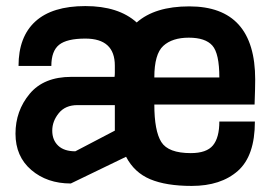

<svg xmlns="http://www.w3.org/2000/svg" viewBox="-20 -599 894 632"><path d="M358 -169V-253H235Q195 -253 173.5 -226.5Q152 -200 152 -169Q152 -138 171.5 -119.5Q191 -101 228 -101ZM488 -344H702Q702 -423 679 -449Q656 -475 601.5 -475Q547 -475 517.5 -448Q488 -421 488 -344ZM818 -255H488Q488 -168 511 -131.5Q534 -95 608 -95Q660 -95 681 -120.5Q702 -146 702 -199H819Q819 -86 763 -36.5Q707 13 611 13Q527 13 474.5 -9Q422 -31 395 -83L213 5Q135 5 83 -39.5Q31 -84 31 -159Q31 -234 77.5 -290Q124 -346 215 -346H357Q358 -351 358 -360V-383Q358 -472 261 -472Q200 -472 174.5 -451.5Q149 -431 149 -382H41Q41 -478 96.5 -528.5Q152 -579 261 -579Q370 -579 430 -525Q490 -578 603 -578Q820 -578 820 -337Q820 -311 818 -255Z"/></svg>

Font: Viga
Style: Regular
Weight: 400
Designer: Oscar Yáñez
Foundry: Fontstage
Version: Version 1.001